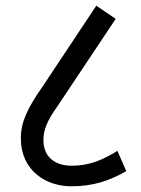

<svg xmlns="http://www.w3.org/2000/svg" viewBox="-20 -652 493 672"><path d="M229 0C306 0 362 -19 422 -53L391 -124C335 -89 288 -72 231 -72C174 -72 132 -101 132 -162C132 -195 143 -227 181 -280L385 -586L317 -632L131 -352C77 -275 53 -226 53 -168C53 -54 142 0 229 0Z"/></svg>

Font: Noto Sans Condensed
Style: Regular
Weight: 400
Width: 3
Designer: Monotype Design Team
Foundry: Monotype Imaging Inc.
Version: Version 2.013